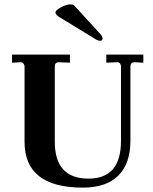

<svg xmlns="http://www.w3.org/2000/svg" viewBox="-20 -846 699 876"><path d="M358 10Q92 10 92 -199V-541Q92 -550 86.5 -556.5Q81 -563 73 -562L35 -560V-597H299V-560L250 -562H248Q230 -562 230 -542V-199Q230 -31 384 -31Q532 -31 532 -203V-541Q532 -551 527 -557Q522 -563 514 -562L465 -560V-597H634V-560L595 -562H593Q575 -562 575 -542V-203Q575 -100 520 -45Q465 10 358 10ZM437 -660Q426 -660 413 -669L246 -771Q233 -781 233 -789Q233 -799 258 -812.5Q283 -826 301 -826Q312 -826 317 -822Q327 -812 337 -801L432 -697Q448 -681 448 -670Q448 -660 437 -660Z"/></svg>

Font: UnnaBold
Style: Bold
Weight: 700
Designer: Jorge de Buen Unna
Foundry: Omnibus-Type
Version: Version 2.008;hotconv 1.0.109;makeotfexe 2.5.65596